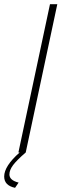

<svg xmlns="http://www.w3.org/2000/svg" viewBox="-58 -729 301 918"><path d="M65 0Q22 37 4.5 60.5Q-13 84 -13 105Q-13 133 31 144L14 169Q-38 158 -38 115Q-38 65 36 0H30L181 -709H216Z"/></svg>

Font: Raleway-v4020 ExtraLight
Style: Italic
Weight: 275
Italic angle: -12°
Designer: Matt McInerney, Pablo Impallari, Rodrigo Fuenzalida
Foundry: Matt McInerney, Pablo Impallari, Rodrigo Fuenzalida
Version: Version 4.020;PS 004.020;hotconv 1.0.88;makeotf.lib2.5.64775